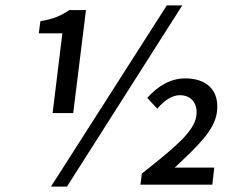

<svg xmlns="http://www.w3.org/2000/svg" viewBox="-20 -686 847 708"><path d="M250 -269 297 -649H236C204 -628 179 -616 129 -608L123 -563H210L174 -269ZM652 -666H595L168 2H227ZM763 -5 770 -68H624L633 -76C710 -149 772 -207 780 -273C790 -353 742 -397 663 -397C611 -397 564 -371 523 -325L560 -285C583 -313 613 -335 643 -335C685 -335 710 -305 704 -259C697 -201 622 -140 503 -46L498 -5Z"/></svg>

Font: Falling Sky
Style: LightObl
Weight: 400
Designer: Paul D. Hunt
Foundry: Adobe Systems Incorporated
Version: Version 1.02